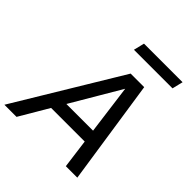

<svg xmlns="http://www.w3.org/2000/svg" viewBox="-269 -1080 1242 1242"><g transform="rotate(45 352.0 -459.0)"><path d="M-27 0 408 -720H508L84 0ZM535 0 440 -720H532L640 0ZM176 -287H561L541 -199H156ZM314 -844 332 -918H685L667 -844Z"/></g></svg>

Font: Instrument Sans Medium
Style: Italic
Weight: 500
Italic angle: -13°
Designer: Rodrigo Fuenzalida
Foundry: fragTYPE
Version: Version 1.000;gftools[0.9.28]